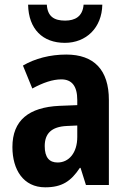

<svg xmlns="http://www.w3.org/2000/svg" viewBox="-20 -790 546 820"><path d="M417 -770H337C333 -719 300 -702 258 -702C212 -702 183 -719 180 -770H100C102 -665 163 -607 257 -607C348 -607 415 -671 417 -770ZM263 -557C194 -557 129 -540 78 -510L118 -412C164 -437 205 -451 242 -451C287 -451 310 -422 310 -363V-341L234 -338C103 -332 33 -276 33 -162C33 -65 80 10 173 10C245 10 283 -16 321 -73H324L347 0H445V-363C445 -492 381 -557 263 -557ZM266 -252 310 -254V-205C310 -137 274 -96 226 -96C191 -96 171 -117 171 -166C171 -219 199 -249 266 -252Z"/></svg>

Font: Noto Sans Armenian Condensed
Style: Bold
Weight: 700
Width: 3
Designer: Monotype Design Team
Foundry: Monotype Imaging Inc.
Version: Version 2.008